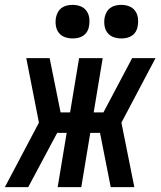

<svg xmlns="http://www.w3.org/2000/svg" viewBox="-42 -769 662 789"><path d="M-22 0 118 -265 66 -530H162L207 -307H246L283 -530H380L343 -307H383L501 -530H597L457 -265L510 0H413L369 -223H329L292 0H195L232 -223H193L74 0ZM456 -611Q440 -611 424.5 -616.5Q409 -622 399.5 -634.5Q390 -647 387.5 -663.5Q385 -680 388 -697Q390 -708 396 -719Q402 -730 412 -737Q422 -744 433.5 -746.5Q445 -749 456 -749Q473 -749 488 -743.5Q503 -738 512.5 -725.5Q522 -713 524.5 -696.5Q527 -680 524 -663Q523 -652 517 -641Q511 -630 501 -623Q491 -616 479.5 -613.5Q468 -611 456 -611ZM256 -611Q240 -611 224.5 -616.5Q209 -622 199.5 -634.5Q190 -647 187.5 -663.5Q185 -680 188 -697Q190 -708 196 -719Q202 -730 212 -737Q222 -744 233.5 -746.5Q245 -749 256 -749Q273 -749 288 -743.5Q303 -738 312.5 -725.5Q322 -713 324.5 -696.5Q327 -680 324 -663Q323 -652 317 -641Q311 -630 301 -623Q291 -616 279.5 -613.5Q268 -611 256 -611Z"/></svg>

Font: Iosevka Curly Medium Extended
Style: Italic
Weight: 500
Width: 7
Italic angle: -9°
Monospace: yes
Designer: Belleve Invis
Foundry: Belleve Invis
Version: Version 11.1.0; ttfautohint (v1.8.3)